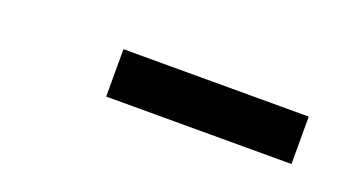

<svg xmlns="http://www.w3.org/2000/svg" viewBox="-24 -859 552 297"><g transform="rotate(20 252.0 -711.0)"><path d="M147.5 -671.5V-749.5H452.5V-671.5Z"/></g></svg>

Font: Encode Sans Condensed SemiBold
Style: Regular
Weight: 600
Width: 3
Designer: Multiple Designers
Foundry: Impallari Type
Version: Version 3.000; ttfautohint (v1.8.3) -l 8 -r 50 -G 200 -x 14 